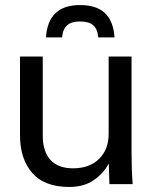

<svg xmlns="http://www.w3.org/2000/svg" viewBox="-20 -723 643 754"><path d="M293.9 -703.1C210.4 -703.1 166 -660.6 160.6 -576.2H223.6C228 -621.1 251.5 -638.7 293.9 -638.7C338.4 -638.7 362.3 -621.6 365.7 -576.2H429.7C423.8 -663.6 378.4 -703.1 293.9 -703.1ZM251.5 11.2C290 11.2 321.8 2.4 347.7 -15.1C373.5 -33.2 393.1 -54.7 407.2 -80.6L409.7 0H501C498 -38.1 496.6 -79.6 496.6 -124V-501H406.7V-196.8C406.7 -157.2 394.5 -124.5 369.6 -99.6C344.7 -74.7 310.5 -62 266.6 -62C189.9 -62 147.9 -105.5 147.9 -191.4V-501H58.6V-191.4C58.6 -129.4 74.7 -80.1 106.9 -43.5C139.2 -6.8 187.5 11.2 251.5 11.2Z"/></svg>

Font: Ride
Style: Regular
Weight: 400
Version: Version 3.000